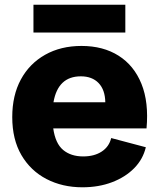

<svg xmlns="http://www.w3.org/2000/svg" viewBox="-20 -785 674 815"><path d="M330 10Q245 10 177.5 -25Q110 -60 71 -126.5Q32 -193 32 -288Q32 -380 68.5 -447.5Q105 -515 171.5 -552.5Q238 -590 326 -590Q418 -590 483.5 -548.5Q549 -507 580.5 -429Q612 -351 602 -240H206Q215 -176 248 -148.5Q281 -121 333 -121Q380 -121 411.5 -141.5Q443 -162 452 -199L599 -160Q587 -109 549.5 -71Q512 -33 455.5 -11.5Q399 10 330 10ZM323 -461Q226 -461 207 -351H427Q426 -404 398.5 -432.5Q371 -461 323 -461ZM122 -647V-765H512V-647Z"/></svg>

Font: BDO Grotesk ExtraBold
Style: Regular
Weight: 800
Designer: Deni Anggara
Foundry: Lokal Container
Version: Version 2.000